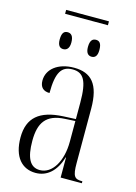

<svg xmlns="http://www.w3.org/2000/svg" viewBox="-123 -877 676 953"><g transform="rotate(15 214.5 -400.5)"><path d="M95 -791H315V-811H95ZM131 -619C148 -619 162 -630 162 -661C162 -696 148 -706 131 -706C114 -706 102 -696 102 -661C102 -630 114 -619 131 -619ZM277 -619C294 -619 306 -630 306 -661C306 -696 294 -706 277 -706C260 -706 247 -696 247 -661C247 -630 260 -619 277 -619ZM157 10C216 10 261 -30 282 -103H284V0H393V-10H391C353 -10 342 -21 342 -90V-369C342 -496 296 -544 208 -544C126 -544 72 -501 72 -442C72 -407 91 -391 122 -391C122 -498 147 -534 203 -534C259 -534 282 -497 282 -385V-300L218 -297C98 -291 40 -243 40 -141C40 -40 88 10 157 10ZM174 -9C124 -9 101 -52 101 -140C101 -232 133 -282 229 -287L282 -290V-184C282 -84 238 -9 174 -9Z"/></g></svg>

Font: Noto Serif Display ExtraCondensed Light
Style: Regular
Weight: 300
Width: 2
Designer: Monotype Design Team
Foundry: Monotype Imaging Inc.
Version: Version 2.009